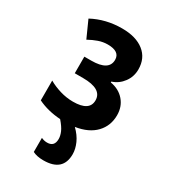

<svg xmlns="http://www.w3.org/2000/svg" viewBox="-192 -656 885 992"><g transform="rotate(30 250.0 -160.0)"><path d="M227 237Q343 237 343 134Q343 103 328 69.5Q313 36 282 6Q359 -6 400 -49Q441 -92 441 -155Q441 -206 410.5 -241.5Q380 -277 328 -286V-291Q368 -304 393 -338Q418 -372 418 -415Q418 -482 370.5 -519.5Q323 -557 240 -557Q143 -557 63 -514L108 -414Q135 -429 162 -438.5Q189 -448 217 -448Q289 -448 289 -398Q289 -333 184 -333H143V-234H192Q306 -234 306 -166Q306 -102 208 -102Q169 -102 130.5 -113.5Q92 -125 61 -143V-25Q120 4 196 9Q222 39 231.5 61Q241 83 241 102Q241 148 198 148Q180 148 163 140V224Q188 237 227 237Z"/></g></svg>

Font: Noto Sans Mono UI Condensed ExtraBold
Style: Regular
Weight: 800
Width: 3
Designer: Monotype Design team
Foundry: Monotype Imaging Inc.
Version: 1.000